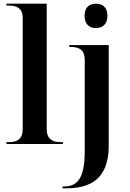

<svg xmlns="http://www.w3.org/2000/svg" viewBox="-20 -780 704 1040"><path d="M500 -628C534 -628 562 -648 562 -694C562 -742 534 -760 500 -760C465 -760 438 -742 438 -694C438 -648 465 -628 500 -628ZM15 0H321V-10H308C268 -10 233 -24 233 -81V-760H15V-750H28C68 -750 103 -737 103 -683V-80C103 -23 68 -10 28 -10H15ZM319 240H338C473 240 569 187 569 8V-536H355V-526H358C407 -526 439 -512 439 -455V36C439 188 399 230 326 230H319Z"/></svg>

Font: Noto Serif Display SemiBold
Style: Regular
Weight: 600
Designer: Monotype Design Team
Foundry: Monotype Imaging Inc.
Version: Version 2.009